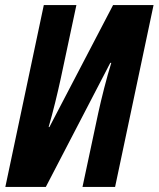

<svg xmlns="http://www.w3.org/2000/svg" viewBox="-20 -734 623 754"><path d="M1 0H160L413 -487H417C399 -430 378 -346 366 -291L304 0H432L583 -714H424L174 -235H171C189 -297 206 -368 218 -423L280 -714H152Z"/></svg>

Font: Noto Sans ExtraCondensed
Style: Bold Italic
Weight: 700
Width: 2
Italic angle: -12°
Designer: Monotype Design Team
Foundry: Monotype Imaging Inc.
Version: Version 2.013